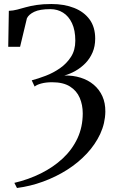

<svg xmlns="http://www.w3.org/2000/svg" viewBox="-20 -772 574 956"><path d="M64.5 164 51.5 138.5Q122 122 183.8 91.2Q245.5 60.5 292.5 16.8Q339.5 -27 365.8 -83.5Q392 -140 392 -207.5Q392 -249.5 377 -284.8Q362 -320 328.5 -341.2Q295 -362.5 239.5 -362.5Q208.5 -362.5 185.5 -356.2Q162.5 -350 152.5 -341L138 -372Q170.5 -380.5 207.8 -394.8Q245 -409 278.5 -432.2Q312 -455.5 333.5 -489Q355 -522.5 355 -569Q355 -621.5 338.5 -656.5Q322 -691.5 294 -709Q266 -726.5 231 -726.5Q178 -726.5 150.5 -713.2Q123 -700 114 -681L80 -539H21L24 -718Q45.5 -719 65.5 -724.2Q85.5 -729.5 108.5 -736Q131.5 -742.5 162.2 -747.2Q193 -752 236 -752Q300 -752 349.2 -732.5Q398.5 -713 426.2 -675Q454 -637 454 -579.5Q454 -541.5 440.8 -510.8Q427.5 -480 405 -457Q382.5 -434 355.2 -418.8Q328 -403.5 300.5 -396Q344 -397 381.5 -385.2Q419 -373.5 446.8 -350Q474.5 -326.5 489.8 -292.8Q505 -259 504.5 -215.5Q503.5 -158 479 -105.2Q454.5 -52.5 412 -7Q369.5 38.5 313.8 73.8Q258 109 194.5 132.2Q131 155.5 64.5 164Z"/></svg>

Font: Merriweather 144pt
Style: Regular
Weight: 400
Version: Version 2.100